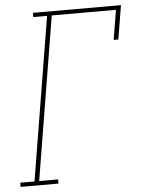

<svg xmlns="http://www.w3.org/2000/svg" viewBox="-53 -777 605 819"><g transform="rotate(-5 250.0 -367.5)"><path d="M2 0V-18H63L178 -717H119V-735H496L472 -590H452L473 -717H198L83 -18H164V0Z"/></g></svg>

Font: Iosevka Curly Slab Thin
Style: Italic
Weight: 100
Italic angle: -9°
Monospace: yes
Designer: Belleve Invis
Foundry: Belleve Invis
Version: Version 22.1.2; ttfautohint (v1.8.4)